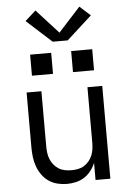

<svg xmlns="http://www.w3.org/2000/svg" viewBox="-63 -1018 726 1072"><g transform="rotate(-5 300.0 -482.0)"><path d="M268 8Q242 8 215.5 1.5Q189 -5 167 -20Q145 -35 129 -57.5Q113 -80 104 -105Q95 -130 91.5 -156.5Q88 -183 88 -210V-520H171V-210Q171 -192 173.5 -173.5Q176 -155 183 -138Q190 -121 202 -106.5Q214 -92 229.5 -82.5Q245 -73 263.5 -69.5Q282 -66 300 -66Q318 -66 336.5 -69.5Q355 -73 370.5 -82.5Q386 -92 398 -106.5Q410 -121 417 -138Q424 -155 426.5 -173.5Q429 -192 429 -210V-520H512V0H429V-96Q419 -72 403 -51.5Q387 -31 366 -17.5Q345 -4 319.5 2Q294 8 268 8ZM356 -611V-729H474V-611ZM126 -611V-729H244V-611ZM258 -790 117 -918 177 -972 300 -837 423 -972 483 -918 342 -790Z"/></g></svg>

Font: Iosevka SS04 Extended
Style: Regular
Weight: 400
Width: 7
Monospace: yes
Designer: Belleve Invis
Foundry: Belleve Invis
Version: Version 19.0.0; ttfautohint (v1.8.4)